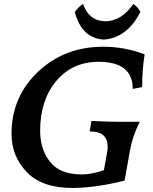

<svg xmlns="http://www.w3.org/2000/svg" viewBox="-20 -939 770 969"><path d="M347.2 9.8Q191.4 9.8 114.7 -70.8Q38.1 -151.4 38.1 -262.7Q38.1 -450.2 171.9 -576.7Q305.7 -703.1 500.5 -703.1Q610.4 -703.1 710 -664.6Q697.3 -585.9 697.3 -499.5L649.9 -490.2Q649.9 -627 478 -627Q344.7 -627 263.7 -530Q182.6 -433.1 182.6 -278.8Q182.6 -185.1 232.9 -121.8Q283.2 -58.6 392.6 -58.6Q441.4 -58.6 504.4 -80.1L522.5 -180.7L523.4 -199.2Q523.4 -275.9 432.6 -275.9L441.4 -328.6Q531.2 -324.2 584 -324.2H685.1Q647.9 -250 635.3 -176.3L608.9 -27.8Q468.8 8.3 347.2 9.8ZM504.9 -739.3Q392.6 -745.1 357.4 -878.4Q374.5 -902.8 398.9 -918.9Q429.2 -833.5 510.7 -831.5Q593.3 -832.5 652.8 -918.9Q676.8 -902.8 688.5 -878.4Q621.6 -748.5 504.9 -739.3Z"/></svg>

Font: Kelvinch
Style: Bold Italic
Weight: 700
Italic angle: -10°
Designer: Paul James Miller
Foundry: High-Logic / Made with FontCreator
Version: Version 3.30 September 23, 2016